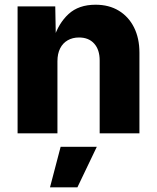

<svg xmlns="http://www.w3.org/2000/svg" viewBox="-20 -570 671 821"><path d="M225.6 -308.1V0H55.2V-542.5H216.3L218.8 -404.8H209.5Q230 -470.2 273.2 -510Q316.4 -549.8 388.7 -549.8Q445.8 -549.8 487.8 -524.4Q529.8 -499 553 -452.9Q576.2 -406.7 576.2 -344.7V0H406.2V-311.5Q406.2 -357.4 382.8 -383.5Q359.4 -409.7 317.9 -409.7Q290.5 -409.7 269.5 -397.7Q248.5 -385.7 237.1 -363Q225.6 -340.3 225.6 -308.1ZM193.8 231 239.3 57.6H394L311 231Z"/></svg>

Font: Inter 16pt ExtraBold
Style: Regular
Weight: 800
Version: Version 4.001;git-66647c0bb